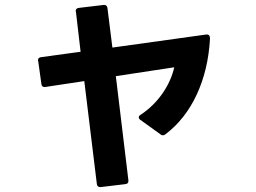

<svg xmlns="http://www.w3.org/2000/svg" viewBox="-20 -712 1040 779"><path d="M651 -167C759 -248 823 -389 832 -555C832 -566 828 -572 820 -572H817L436 -519L416 -679C415 -687 411 -692 403 -692H401L300 -680C292 -679 287 -675 287 -667C287 -666 287 -665 288 -665L307 -502L146 -480C138 -479 134 -474 134 -467C134 -466 134 -465 135 -464L148 -371C149 -363 153 -359 160 -359H163L322 -383L373 35C374 43 379 47 386 47H389L489 35C497 34 501 30 501 22V20L450 -403L687 -439C671 -367 621 -292 550 -246C545 -243 543 -239 543 -236C543 -232 545 -229 549 -226L631 -167C634 -164 638 -163 641 -163C644 -163 647 -164 651 -167Z"/></svg>

Font: LINE Seed JP_OTF Bold
Style: Regular
Weight: 700
Designer: LINE & Fontrix & Fontworks
Version: Version 1.009